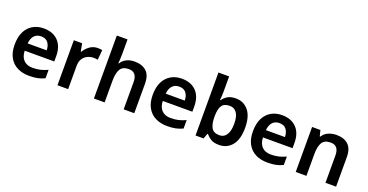

<svg xmlns="http://www.w3.org/2000/svg" viewBox="-34 -1464 4168 2177"><g transform="rotate(20 2050.5 -375.0)"><path d="M299 -553Q373 -553 426 -523.5Q479 -494 507.5 -439Q536 -384 536 -307V-241H179Q181 -169 219.5 -129Q258 -89 327 -89Q379 -89 421 -99Q463 -109 508 -130V-28Q467 -8 424 1Q381 10 321 10Q241 10 179.5 -20.5Q118 -51 83 -113Q48 -175 48 -267Q48 -361 79.5 -424Q111 -487 167.5 -520Q224 -553 299 -553ZM300 -458Q250 -458 219 -426Q188 -394 182 -330H412Q411 -386 384 -422Q357 -458 300 -458Z M949 -553Q961 -553 977 -551.5Q993 -550 1003 -548L992 -428Q983 -430 969 -431.5Q955 -433 944 -433Q905 -433 869.5 -416.5Q834 -400 812.5 -366.5Q791 -333 791 -281V0H662V-543H762L780 -449H786Q810 -491 852 -522Q894 -553 949 -553Z M1231 -582Q1231 -549 1229 -518Q1227 -487 1225 -471H1232Q1258 -513 1300 -532.5Q1342 -552 1393 -552Q1485 -552 1537 -505Q1589 -458 1589 -354V0H1461V-327Q1461 -449 1362 -449Q1287 -449 1259 -401Q1231 -353 1231 -264V0H1102V-760H1231Z M1965 -553Q2039 -553 2092 -523.5Q2145 -494 2173.5 -439Q2202 -384 2202 -307V-241H1845Q1847 -169 1885.5 -129Q1924 -89 1993 -89Q2045 -89 2087 -99Q2129 -109 2174 -130V-28Q2133 -8 2090 1Q2047 10 1987 10Q1907 10 1845.5 -20.5Q1784 -51 1749 -113Q1714 -175 1714 -267Q1714 -361 1745.5 -424Q1777 -487 1833.5 -520Q1890 -553 1965 -553ZM1966 -458Q1916 -458 1885 -426Q1854 -394 1848 -330H2078Q2077 -386 2050 -422Q2023 -458 1966 -458Z M2457 -580Q2457 -548 2455 -518.5Q2453 -489 2451 -472H2457Q2479 -506 2517 -529Q2555 -552 2616 -552Q2710 -552 2768.5 -481.5Q2827 -411 2827 -272Q2827 -133 2768 -61.5Q2709 10 2613 10Q2552 10 2515.5 -12Q2479 -34 2457 -63H2448L2425 0H2328V-760H2457ZM2579 -449Q2512 -449 2485 -408.5Q2458 -368 2457 -284V-272Q2457 -187 2483.5 -141Q2510 -95 2581 -95Q2635 -95 2665 -141Q2695 -187 2695 -274Q2695 -361 2665 -405Q2635 -449 2579 -449Z M3174 -553Q3248 -553 3301 -523.5Q3354 -494 3382.5 -439Q3411 -384 3411 -307V-241H3054Q3056 -169 3094.5 -129Q3133 -89 3202 -89Q3254 -89 3296 -99Q3338 -109 3383 -130V-28Q3342 -8 3299 1Q3256 10 3196 10Q3116 10 3054.5 -20.5Q2993 -51 2958 -113Q2923 -175 2923 -267Q2923 -361 2954.5 -424Q2986 -487 3042.5 -520Q3099 -553 3174 -553ZM3175 -458Q3125 -458 3094 -426Q3063 -394 3057 -330H3287Q3286 -386 3259 -422Q3232 -458 3175 -458Z M3830 -553Q3921 -553 3972.5 -505.5Q4024 -458 4024 -354V0H3896V-327Q3896 -388 3872 -418.5Q3848 -449 3797 -449Q3722 -449 3694 -401Q3666 -353 3666 -264V0H3537V-543H3637L3655 -472H3662Q3688 -514 3733.5 -533.5Q3779 -553 3830 -553Z"/></g></svg>

Font: Noto Sans Kawi SemiBold
Style: Regular
Weight: 600
Designer: Fadhl Haqq
Version: Version 1.000